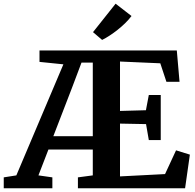

<svg xmlns="http://www.w3.org/2000/svg" viewBox="-62 -1015 1053 1035"><path d="M-41.8 0V-58.9L26.1 -69.6L279.7 -668.2L150.9 -681.4V-743H891.1L905.8 -574H835.1L802.1 -673.8L584.9 -683.3V-417L724.6 -420.8L740.2 -503H804.5V-260H740.2L725.3 -346L584.9 -348.7V-64.1L827.7 -76.6L887 -204.6L961.5 -181.5L935.7 0H358V-58.9L438.2 -69.6V-209H199.1L145.2 -69.6L220.3 -58.9V0ZM225.5 -280.8H438.2V-677.4H377.3L325.7 -540.6ZM488.3 -800 439.4 -841.7 561.2 -995.1 646.9 -928.7Q632.1 -908.9 612.6 -889.9Q593 -870.8 571.4 -853.8Q549.8 -836.7 528.6 -823Q507.5 -809.2 488.9 -800Z"/></svg>

Font: Merriweather Light
Style: Regular
Weight: 300
Version: Version 2.100